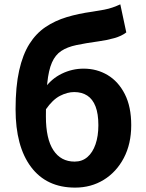

<svg xmlns="http://www.w3.org/2000/svg" viewBox="-20 -849 672 883"><path d="M325.5 13.8Q194 13.8 122.8 -81Q51.6 -175.8 51.6 -346.9Q51.6 -451.4 68.1 -524.7Q84.5 -598 115.1 -646.7Q145.8 -695.3 189.3 -724.6Q232.8 -753.9 287 -770.3Q341.2 -786.6 403.8 -795.1Q437.3 -800.1 459.3 -804.5Q481.3 -808.8 498.7 -815Q516 -821.2 533.3 -829L560.8 -699.9Q539.1 -683 505 -673.5Q470.9 -664 434.4 -659Q373.6 -650.6 331.4 -641.7Q289.1 -632.8 261.7 -614.6Q234.3 -596.5 218.9 -561.5Q203.4 -526.4 197.3 -466.3Q191.1 -406.2 191.1 -313.1Q191.1 -210.5 225.5 -158.2Q259.9 -105.8 323.2 -105.8Q357.8 -105.8 382 -126.7Q406.2 -147.5 419.3 -185.4Q432.4 -223.2 432.4 -273.4Q432.4 -325.8 419.3 -359.6Q406.2 -393.4 381.2 -409.5Q356.2 -425.6 321.2 -425.6Q289.8 -425.6 255.9 -408.2Q222.1 -390.8 190.7 -345.7L184.5 -441.9Q216.5 -487 264.2 -510.1Q311.8 -533.3 364.7 -533.3Q425.7 -533.3 475.1 -503.7Q524.5 -474.2 554 -416.2Q583.5 -358.3 583.5 -273.4Q583.5 -187.4 549.5 -122.6Q515.5 -57.9 457.3 -22.1Q399.1 13.8 325.5 13.8Z"/></svg>

Font: Noto Sans HK Thin
Style: Regular
Weight: 100
Designer: Ryoko NISHIZUKA 西塚涼子 (kana, bopomofo & ideographs); Paul D. Hunt (Latin, Greek & Cyrillic); Sandoll Communications 산돌커뮤니
Foundry: Adobe
Version: Version 2.004-H2;hotconv 1.0.118;makeotfexe 2.5.65603